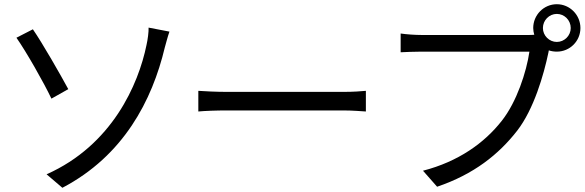

<svg xmlns="http://www.w3.org/2000/svg" viewBox="-20 -864 2774 911"><path d="M58 -685C105 -618 188 -472 224 -396L304 -441C269 -506 181 -660 136 -725ZM201 -37 276 27C566 -125 702 -387 762 -639C766 -652 775 -689 784 -714L685 -733C686 -714 681 -676 675 -650C637 -464 512 -175 201 -37Z M921 -335C952 -338 1005 -340 1060 -340H1609C1654 -340 1696 -336 1716 -335V-433C1694 -431 1658 -428 1608 -428H1060C1004 -428 951 -431 921 -433Z M1881 -616C1906 -617 1941 -619 1980 -619H2492C2478 -523 2432 -381 2361 -291C2278 -185 2154 -97 1987 -54L2054 22C2228 -37 2346 -131 2434 -244C2513 -346 2560 -509 2582 -614L2584 -625C2596 -621 2609 -619 2622 -619C2684 -619 2734 -669 2734 -731C2734 -793 2684 -844 2622 -844C2560 -844 2510 -793 2510 -731C2510 -720 2512 -709 2515 -699C2503 -698 2493 -698 2484 -698H1981C1948 -698 1908 -701 1881 -705ZM2556 -731C2556 -768 2586 -798 2622 -798C2658 -798 2688 -768 2688 -731C2688 -695 2658 -665 2622 -665C2586 -665 2556 -695 2556 -731Z"/></svg>

Font: GenEiGothic-pro-Regular
Style: Regular
Weight: 400
Designer: Ryoko NISHIZUKA (kana & ideographs); Paul D. Hunt (Latin, Greek & Cyrillic); Wenlong ZHANG (bopomofo); Sandoll Communica
Foundry: Adobe Systems Incorporated; o_tamon
Version: Version 1.000.140830